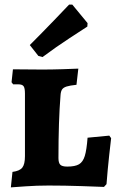

<svg xmlns="http://www.w3.org/2000/svg" viewBox="-20 -803 510 831"><path d="M34 -59Q65 -63 76.5 -77.5Q88 -92 88 -127V-398Q88 -422 82 -430Q76 -438 59 -438H37L30 -447L36 -503L163 -502Q203 -502 251.5 -503.5Q300 -505 319 -506L311 -436Q282 -433 268 -428.5Q254 -424 248.5 -415.5Q243 -407 242 -391Q233 -280 233 -119Q233 -98 241 -90Q249 -82 271 -82Q305 -82 322 -92Q339 -102 347 -128Q355 -154 359 -207L453 -216L461 -205Q459 -189 452.5 -130Q446 -71 441 -6L430 6Q408 5 333.5 2.5Q259 0 190 0Q139 0 90 3.5Q41 7 27 8ZM146 -561 109 -608Q161 -660 212.5 -713.5Q264 -767 279 -783H293L359 -703L358 -688Q341 -677 282 -638.5Q223 -600 164 -556Z"/></svg>

Font: Alegreya SC ExtraBold
Style: Regular
Weight: 800
Designer: Juan Pablo del Peral
Foundry: Huerta Tipografica
Version: Version 2.007; ttfautohint (v1.6)